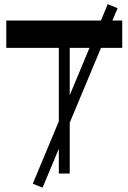

<svg xmlns="http://www.w3.org/2000/svg" viewBox="-20 -828 613 916"><path d="M183.1 67.3 136.3 48.7 494.1 -808.3 540.9 -788.7ZM10 -599.5V-730H563.1V-599.5ZM260.7 0V-712.8H312.7V0Z"/></svg>

Font: Savate ExtraLight
Style: Regular
Weight: 200
Designer: Max Esnée
Foundry: Plomb Type
Version: Version 2.000